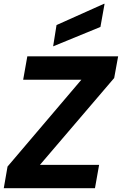

<svg xmlns="http://www.w3.org/2000/svg" viewBox="-44 -999 647 1019"><path d="M-24 0 -4 -115 388 -576H79L101 -700H583L562 -585L168 -124H482L460 0ZM238 -753 256 -866 508 -979H511L489 -856Z"/></svg>

Font: DM Sans 36pt Black
Style: Italic
Weight: 900
Italic angle: -10°
Designer: Colophon Foundry, Jonny Pinhorn
Foundry: Colophon Foundry
Version: Version 4.004;gftools[0.9.30]